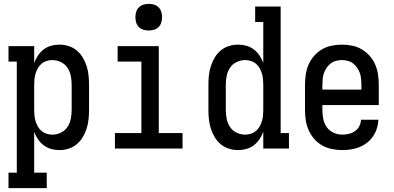

<svg xmlns="http://www.w3.org/2000/svg" viewBox="-20 -769 2040 994"><path d="M24 205V125H67V-450H24V-530H157V-443Q164 -463 176.5 -481.5Q189 -500 206 -513Q223 -526 244 -532Q265 -538 287 -538Q312 -538 335.5 -530.5Q359 -523 377.5 -507.5Q396 -492 408.5 -471Q421 -450 428.5 -426.5Q436 -403 438.5 -378.5Q441 -354 441 -330V-200Q441 -176 438.5 -151.5Q436 -127 428.5 -103.5Q421 -80 408.5 -59Q396 -38 377.5 -22.5Q359 -7 335.5 0.5Q312 8 287 8Q265 8 244 2Q223 -4 206 -17Q189 -30 176.5 -48.5Q164 -67 157 -87V125H222V205ZM251 -72Q274 -72 295.5 -82.5Q317 -93 329.5 -112Q342 -131 346.5 -154Q351 -177 351 -200V-330Q351 -353 346.5 -376Q342 -399 329.5 -418Q317 -437 295.5 -447.5Q274 -458 251 -458Q236 -458 221.5 -453.5Q207 -449 195.5 -439.5Q184 -430 176.5 -417Q169 -404 164.5 -389.5Q160 -375 158.5 -360Q157 -345 157 -330V-200Q157 -185 158.5 -170Q160 -155 164.5 -140.5Q169 -126 176.5 -113Q184 -100 195.5 -90.5Q207 -81 221.5 -76.5Q236 -72 251 -72Z M575 0V-80H712V-450H589V-530H802V-80H925V0ZM750 -611Q736 -611 722.5 -615Q709 -619 699 -629Q689 -639 685 -652.5Q681 -666 681 -680Q681 -694 685 -707.5Q689 -721 699 -731Q709 -741 722.5 -745Q736 -749 750 -749Q764 -749 777.5 -745Q791 -741 801 -731Q811 -721 815 -707.5Q819 -694 819 -680Q819 -666 815 -652.5Q811 -639 801 -629Q791 -619 777.5 -615Q764 -611 750 -611Z M1213 8Q1188 8 1164.5 0.5Q1141 -7 1122.5 -22.5Q1104 -38 1091.5 -59Q1079 -80 1071.5 -103.5Q1064 -127 1061.5 -151.5Q1059 -176 1059 -200V-330Q1059 -354 1061.5 -378.5Q1064 -403 1071.5 -426.5Q1079 -450 1091.5 -471Q1104 -492 1122.5 -507.5Q1141 -523 1164.5 -530.5Q1188 -538 1213 -538Q1235 -538 1256 -532Q1277 -526 1294 -513Q1311 -500 1323.5 -481.5Q1336 -463 1343 -443V-655H1301V-735H1433V-80H1476V0H1343V-87Q1336 -67 1323.5 -48.5Q1311 -30 1294 -17Q1277 -4 1256 2Q1235 8 1213 8ZM1249 -72Q1264 -72 1278.5 -76.5Q1293 -81 1304.5 -90.5Q1316 -100 1323.5 -113Q1331 -126 1335.5 -140.5Q1340 -155 1341.5 -170Q1343 -185 1343 -200V-330Q1343 -345 1341.5 -360Q1340 -375 1335.5 -389.5Q1331 -404 1323.5 -417Q1316 -430 1304.5 -439.5Q1293 -449 1278.5 -453.5Q1264 -458 1249 -458Q1226 -458 1204.5 -447.5Q1183 -437 1170.5 -418Q1158 -399 1153.5 -376Q1149 -353 1149 -330V-200Q1149 -177 1153.5 -154Q1158 -131 1170.5 -112Q1183 -93 1204.5 -82.5Q1226 -72 1249 -72Z M1752 8Q1725 8 1698 2.5Q1671 -3 1648 -16Q1625 -29 1607 -49.5Q1589 -70 1578 -95Q1567 -120 1563 -146.5Q1559 -173 1559 -200V-330Q1559 -357 1563 -383.5Q1567 -410 1577.5 -434.5Q1588 -459 1606 -479.5Q1624 -500 1647 -513.5Q1670 -527 1696.5 -532.5Q1723 -538 1750 -538Q1777 -538 1803.5 -532.5Q1830 -527 1853 -513.5Q1876 -500 1894 -479.5Q1912 -459 1922.5 -434.5Q1933 -410 1937 -383.5Q1941 -357 1941 -330V-225H1649V-200Q1649 -177 1653.5 -153.5Q1658 -130 1671.5 -111Q1685 -92 1706.5 -82Q1728 -72 1752 -72Q1769 -72 1786 -76Q1803 -80 1817.5 -90Q1832 -100 1840 -115.5Q1848 -131 1849 -149H1939Q1938 -126 1931 -104Q1924 -82 1911 -63Q1898 -44 1880 -30Q1862 -16 1841 -7.5Q1820 1 1797.5 4.5Q1775 8 1752 8ZM1649 -305H1851V-330Q1851 -345 1849.5 -360.5Q1848 -376 1843 -390.5Q1838 -405 1829 -418Q1820 -431 1808 -440.5Q1796 -450 1780.5 -454Q1765 -458 1750 -458Q1735 -458 1719.5 -454Q1704 -450 1692 -440.5Q1680 -431 1671 -418Q1662 -405 1657 -390.5Q1652 -376 1650.5 -360.5Q1649 -345 1649 -330Z"/></svg>

Font: Iosevka Slab Medium
Style: Regular
Weight: 500
Monospace: yes
Designer: Belleve Invis
Foundry: Belleve Invis
Version: Version 11.1.1; ttfautohint (v1.8.3)